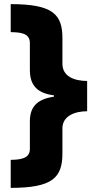

<svg xmlns="http://www.w3.org/2000/svg" viewBox="-20 -744 473 932"><path d="M32 32V168C237 168 283 117 283 0V-121C283 -181 343 -204 403 -204V-351C341 -351 283 -373 283 -434V-558C283 -672 240 -724 32 -724V-588C72 -587 125 -586 125 -536V-404C125 -323 168 -291 242 -281V-275C166 -263 125 -231 125 -155V-20C125 29 71 31 32 32Z"/></svg>

Font: Noto Sans Arabic UI Bk
Style: Regular
Weight: 900
Designer: Monotype Design Team, Nadine Chahine and Nizar Qandah
Foundry: Monotype Imaging Inc.
Version: Version 2.010